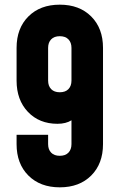

<svg xmlns="http://www.w3.org/2000/svg" viewBox="-20 -786 520 822"><path d="M421 -581V-169Q421 -85 370.5 -34.5Q320 16 236 16Q152 16 101.5 -34.5Q51 -85 51 -169V-209H186V-169Q186 -146 199 -132.5Q212 -119 236 -119Q260 -119 273 -132.5Q286 -146 286 -169V-271Q262 -256 226 -256Q148 -256 99.5 -307Q51 -358 51 -441V-581Q51 -665 101.5 -715.5Q152 -766 236 -766Q320 -766 370.5 -715.5Q421 -665 421 -581ZM286 -441V-581Q286 -604 273 -617.5Q260 -631 236 -631Q212 -631 199 -617.5Q186 -604 186 -581V-441Q186 -418 199 -404.5Q212 -391 236 -391Q260 -391 273 -404.5Q286 -418 286 -441Z"/></svg>

Font: Mohave Bold
Style: Regular
Weight: 700
Designer: Gumpita Rahayu
Foundry: Tokotype
Version: Version 2.002;PS 002.002;hotconv 1.0.88;makeotf.lib2.5.64775